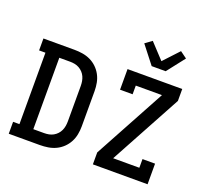

<svg xmlns="http://www.w3.org/2000/svg" viewBox="-159 -1191 1517 1392"><g transform="rotate(20 600.0 -495.0)"><path d="M40 0V-92H89V-643H40V-735H279Q311 -735 342.5 -730Q374 -725 402.5 -711.5Q431 -698 454 -676Q477 -654 492 -626Q507 -598 513 -566.5Q519 -535 519 -504V-231Q519 -200 513 -168.5Q507 -137 492 -109Q477 -81 454 -59Q431 -37 402.5 -23.5Q374 -10 342.5 -5Q311 0 279 0ZM196 -92H279Q298 -92 316 -95.5Q334 -99 350 -108Q366 -117 378.5 -130.5Q391 -144 398.5 -160.5Q406 -177 409 -195Q412 -213 412 -231V-504Q412 -522 409 -540Q406 -558 398.5 -574.5Q391 -591 378.5 -604.5Q366 -618 350 -627Q334 -636 316 -639.5Q298 -643 279 -643H196ZM689 0V-92L988 -643H786V-576H689V-735H1111V-643L812 -92H1014V-159H1111V0ZM846 -815 739 -952 791 -990 900 -873 1009 -990 1061 -952 954 -815Z"/></g></svg>

Font: Iosevka Etoile Semibold
Style: Regular
Weight: 600
Designer: Belleve Invis
Foundry: Belleve Invis
Version: Version 22.1.2; ttfautohint (v1.8.4)